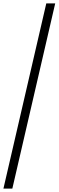

<svg xmlns="http://www.w3.org/2000/svg" viewBox="-82 -825 342 1120"><path d="M-62 275 188 -805H240L-10 275Z"/></svg>

Font: Platypi SemiBold
Style: Italic
Weight: 600
Italic angle: -13°
Designer: David Sargent
Foundry: Bolt Cutter Type
Version: Version 1.200; ttfautohint (v1.8.4.7-5d5b)